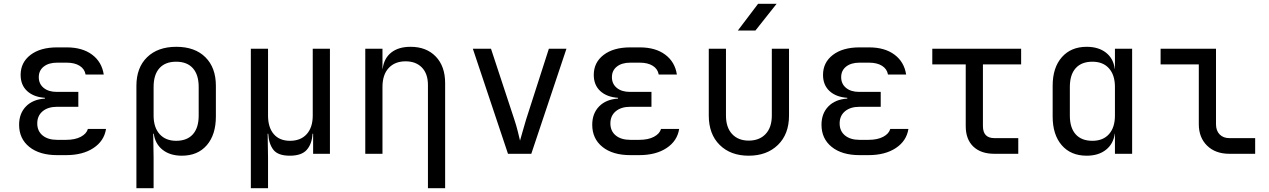

<svg xmlns="http://www.w3.org/2000/svg" viewBox="-20 -805 6640 1005"><path d="M326 7H279Q187 7 133.5 -36Q80 -79 80 -152Q80 -211 116 -248Q152 -285 215 -289V-293Q156 -297 122 -328.5Q88 -360 88 -413Q88 -478 139.5 -517.5Q191 -557 279 -557H329Q411 -557 462 -519Q513 -481 523 -415H428Q423 -444 397 -460.5Q371 -477 329 -477H279Q235 -477 209 -456.5Q183 -436 183 -401Q183 -366 208.5 -345Q234 -324 277 -324H390V-246H279Q231 -246 203 -222.5Q175 -199 175 -159Q175 -119 203 -96Q231 -73 279 -73H326Q373 -73 403 -89Q433 -105 440 -130H535Q525 -67 469 -30Q413 7 326 7Z M694 180V-356Q694 -451 750 -505.5Q806 -560 903 -560Q1000 -560 1055 -505.5Q1110 -451 1110 -356V-195Q1110 -100 1062.5 -45Q1015 10 932 10Q870 10 831 -21Q792 -52 785 -105H782L784 20V180ZM902 -68Q959 -68 989.5 -102Q1020 -136 1020 -200V-350Q1020 -414 989.5 -448Q959 -482 902 -482Q845 -482 814.5 -448Q784 -414 784 -350V-200Q784 -138 815.5 -103Q847 -68 902 -68Z M1293 180V-550H1383V-200Q1383 -138 1413 -103Q1443 -68 1498 -68Q1554 -68 1585.5 -103Q1617 -138 1617 -200V-550H1707V0H1619V-105H1616Q1613 -52 1586 -21Q1559 10 1497 10Q1435 10 1411 -21Q1387 -52 1384 -105H1381L1383 20V180Z M1892 0V-550H1982V-445H1983Q1990 -500 2028 -530Q2066 -560 2129 -560Q2212 -560 2261 -509Q2310 -458 2310 -370V180H2220V-360Q2220 -419 2188.5 -451.5Q2157 -484 2103 -484Q2047 -484 2014.5 -449Q1982 -414 1982 -350V0Z M2639 0 2455 -550H2550L2672 -180Q2683 -147 2690.5 -116.5Q2698 -86 2702 -69Q2707 -86 2715.5 -116.5Q2724 -147 2734 -180L2853 -550H2945L2761 0Z M3326 7H3279Q3187 7 3133.5 -36Q3080 -79 3080 -152Q3080 -211 3116 -248Q3152 -285 3215 -289V-293Q3156 -297 3122 -328.5Q3088 -360 3088 -413Q3088 -478 3139.5 -517.5Q3191 -557 3279 -557H3329Q3411 -557 3462 -519Q3513 -481 3523 -415H3428Q3423 -444 3397 -460.5Q3371 -477 3329 -477H3279Q3235 -477 3209 -456.5Q3183 -436 3183 -401Q3183 -366 3208.5 -345Q3234 -324 3277 -324H3390V-246H3279Q3231 -246 3203 -222.5Q3175 -199 3175 -159Q3175 -119 3203 -96Q3231 -73 3279 -73H3326Q3373 -73 3403 -89Q3433 -105 3440 -130H3535Q3525 -67 3469 -30Q3413 7 3326 7Z M3899 10Q3804 10 3747 -46.5Q3690 -103 3690 -200V-550H3780V-200Q3780 -138 3812 -103.5Q3844 -69 3899 -69Q3955 -69 3987.5 -103.5Q4020 -138 4020 -200V-550H4110V-200Q4110 -103 4052 -46.5Q3994 10 3899 10ZM3842 -645 3948 -785H4045L3934 -645Z M4526 7H4479Q4387 7 4333.5 -36Q4280 -79 4280 -152Q4280 -211 4316 -248Q4352 -285 4415 -289V-293Q4356 -297 4322 -328.5Q4288 -360 4288 -413Q4288 -478 4339.5 -517.5Q4391 -557 4479 -557H4529Q4611 -557 4662 -519Q4713 -481 4723 -415H4628Q4623 -444 4597 -460.5Q4571 -477 4529 -477H4479Q4435 -477 4409 -456.5Q4383 -436 4383 -401Q4383 -366 4408.5 -345Q4434 -324 4477 -324H4590V-246H4479Q4431 -246 4403 -222.5Q4375 -199 4375 -159Q4375 -119 4403 -96Q4431 -73 4479 -73H4526Q4573 -73 4603 -89Q4633 -105 4640 -130H4735Q4725 -67 4669 -30Q4613 7 4526 7Z M5185 0Q5114 0 5074.5 -38Q5035 -76 5035 -145V-468H4860V-550H5325V-468H5125V-145Q5125 -82 5185 -82H5310V0Z M5668 10Q5585 10 5537.5 -45Q5490 -100 5490 -195V-356Q5490 -451 5538 -505.5Q5586 -560 5668 -560Q5730 -560 5769 -529.5Q5808 -499 5815 -445H5816V-550H5906V0H5816V-105H5815Q5808 -52 5769 -21Q5730 10 5668 10ZM5698 -68Q5754 -68 5785 -103Q5816 -138 5816 -200V-350Q5816 -412 5785 -447Q5754 -482 5698 -482Q5641 -482 5610.5 -448Q5580 -414 5580 -350V-200Q5580 -136 5610.5 -102Q5641 -68 5698 -68Z M6415 0Q6342 0 6298.5 -42.5Q6255 -85 6255 -155V-468H6055V-550H6345V-155Q6345 -121 6364 -101.5Q6383 -82 6415 -82H6550V0Z"/></svg>

Font: Liga JetBrainsMono Nerd Font
Style: Regular
Weight: 400
Designer: Philipp Nurullin, Konstantin Bulenkov
Foundry: JetBrains
Version: Version 2.225; ttfautohint (v1.8.3)